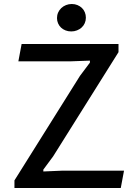

<svg xmlns="http://www.w3.org/2000/svg" viewBox="-20 -934 672 954"><path d="M426.8 -623V-632.8L334.5 -629.4H71.3L87.4 -715.3H568.8V-674.8L244.1 -157.2L195.3 -91.3V-82L286.6 -85.9H596.2L580.1 0H51.8V-37.6L377.4 -557.1ZM334 -777.8Q318.4 -777.8 305.4 -783Q292.5 -788.1 283.2 -796.9Q273.9 -805.7 268.6 -817.9Q263.2 -830.1 263.2 -844.2Q263.2 -858.9 268.8 -871.6Q274.4 -884.3 284.4 -893.8Q294.4 -903.3 307.9 -908.7Q321.3 -914.1 336.9 -914.1Q352.1 -914.1 365 -908.7Q377.9 -903.3 387.2 -894.3Q396.5 -885.3 401.6 -872.8Q406.7 -860.4 406.7 -846.2Q406.7 -831.5 401.1 -818.8Q395.5 -806.2 385.5 -797.1Q375.5 -788.1 362.3 -783Q349.1 -777.8 334 -777.8Z"/></svg>

Font: Proza Libre
Style: Medium
Weight: 500
Designer: Jasper de Waard
Foundry: Jasper de Waard
Version: Version 1.000; ttfautohint (v1.4.1.8-43bc)